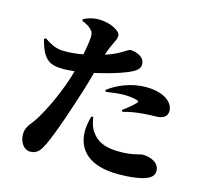

<svg xmlns="http://www.w3.org/2000/svg" viewBox="-120 -963 1240 1149"><g transform="rotate(15 500.0 -388.5)"><path d="M506 -416C552 -423 591 -427 616 -427C645 -427 682 -423 701 -416C709 -413 710 -408 706 -403C697 -392 654 -354 627 -336L634 -326C670 -337 711 -344 762 -348C788 -350 813 -351 830 -351C884 -351 904 -372 904 -404C904 -428 892 -454 858 -476C838 -489 797 -506 732 -506C643 -506 555 -469 501 -426ZM473 -251C476 -228 483 -192 503 -164C544 -106 601 -91 679 -91C760 -91 802 -110 817 -110C865 -110 922 -89 922 -35C922 -6 898 15 852 26C820 34 776 41 704 41C532 41 446 -35 446 -159C446 -188 454 -227 461 -251ZM77 -633 67 -626C99 -499 144 -482 229 -482C247 -482 270 -484 294 -487C288 -465 282 -444 276 -427C235 -307 190 -221 160 -170C126 -112 93 -95 93 -44C93 6 122 47 160 47C205 47 222 20 242 -20C279 -94 341 -282 373 -384C386 -425 398 -468 409 -507C467 -520 524 -536 556 -547C647 -578 674 -598 674 -631C674 -680 614 -696 585 -696C575 -696 558 -682 535 -669C510 -655 481 -641 443 -629C470 -713 492 -729 492 -759C492 -789 427 -824 353 -824C322 -824 291 -816 261 -801V-790C287 -780 305 -769 318 -756C334 -740 336 -733 335 -706C334 -684 328 -643 319 -598C283 -591 240 -586 200 -587C161 -588 133 -595 77 -633Z"/></g></svg>

Font: Source Han Serif KR Heavy
Style: Regular
Weight: 900
Designer: Ryoko NISHIZUKA 西塚涼子 (kana & ideographs); Frank Grießhammer (Latin, Greek & Cyrillic); Wenlong ZHANG 张文龙 (bopomofo); San
Foundry: Adobe
Version: Version 2.001;hotconv 1.1.0;makeotfexe 2.6.0